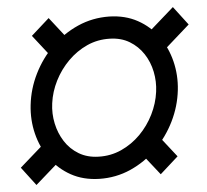

<svg xmlns="http://www.w3.org/2000/svg" viewBox="-48 -669 790 732"><g transform="rotate(-5 347.0 -302.5)"><path d="M149.4 -292.5Q144 -253.4 152.1 -215.1Q160.2 -176.8 180.4 -145.3Q200.7 -113.8 232.9 -94.5Q265.1 -75.2 308.1 -74.2Q354.5 -72.8 395.5 -91.3Q436.5 -109.9 468.8 -142.3Q501 -174.8 521.5 -216.1Q542 -257.3 547.9 -301.3Q553.2 -340.3 545.4 -378.4Q537.6 -416.5 517.1 -447.8Q496.6 -479 464.6 -498.3Q432.6 -517.6 389.6 -518.6Q342.8 -520 302 -501.5Q261.2 -482.9 229 -450.7Q196.8 -418.5 176 -377.4Q155.3 -336.4 149.4 -292.5ZM66.9 -293Q73.7 -354.5 101.6 -410.6Q129.4 -466.8 173.6 -510.5Q217.8 -554.2 274.2 -579.1Q330.6 -604 394.5 -603Q455.6 -601.6 502.4 -575.9Q549.3 -550.3 580.1 -507.3Q610.8 -464.4 624 -410.9Q637.2 -357.4 630.9 -300.8Q624 -239.3 596.2 -182.9Q568.4 -126.5 524.4 -82.5Q480.5 -38.6 423.8 -13.4Q367.2 11.7 303.2 10.3Q242.2 8.8 195.6 -17.1Q148.9 -43 117.9 -86.2Q86.9 -129.4 73.7 -182.9Q60.5 -236.3 66.9 -293ZM693.8 -546.4 585 -450.2 530.3 -521.5 639.6 -617.7ZM171.9 -83.5 62.5 12.7 8.8 -58.1 117.7 -153.8ZM538.1 13.2 455.6 -91.3 525.9 -153.8 607.9 -49.3ZM176.8 -450.2 94.7 -555.2 164.1 -617.2 246.1 -512.2Z"/></g></svg>

Font: Roboto Condensed
Style: Italic
Weight: 400
Italic angle: -12°
Designer: Christian Robertson
Foundry: Google
Version: Version 3.0